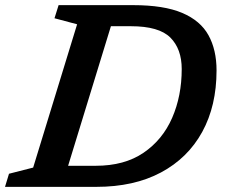

<svg xmlns="http://www.w3.org/2000/svg" viewBox="-42 -727 886 747"><path d="M258 -632.5 170 -656 186 -707H476Q595.5 -707 666.8 -676.8Q738 -646.5 769.2 -589.8Q800.5 -533 800.5 -453Q800.5 -315.5 744.8 -213.8Q689 -112 584.2 -56Q479.5 0 332.5 0H-22.5L-7 -51L87 -75ZM330.5 -82Q442 -82 516.2 -132.5Q590.5 -183 627.8 -268.5Q665 -354 665 -458.5Q665 -536.5 620.8 -580.8Q576.5 -625 467.5 -625H389.5L223 -82Z"/></svg>

Font: Newsreader Caption Medium
Style: Italic
Weight: 500
Italic angle: -17°
Designer: Hugues Gentile
Foundry: Production Type
Version: Version 1.001